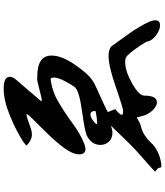

<svg xmlns="http://www.w3.org/2000/svg" viewBox="53 -921 894 1040"><g transform="rotate(-90 500.0 -401.0)"><path d="M90 -8Q105 -23 160 -71Q215 -119 242 -147L339 -247Q317 -239 301 -239Q271 -239 253 -258Q235 -277 235 -304Q235 -351 284 -377Q304 -388 417 -403.5Q530 -419 549 -444Q559 -456 579.5 -494.5Q600 -533 600 -556Q600 -568 593 -574Q526 -566 467.5 -531.5Q409 -497 349 -453Q289 -409 237 -390Q222 -385 213 -385Q184 -385 184 -419Q184 -453 218 -500Q252 -547 319.5 -614.5Q387 -682 392 -688Q402 -699 402 -703Q402 -704 399 -704Q392 -704 379 -700Q372 -698 340.5 -686.5Q309 -675 292 -675Q268 -675 244 -693L231 -705L249 -720Q308 -759 391.5 -793.5Q475 -828 540 -828Q604 -828 604 -795Q604 -780 590 -763L471 -624Q473 -622 478 -622Q489 -622 535 -634.5Q581 -647 597 -647Q604 -647 606 -646Q719 -646 719 -569Q719 -513 667.5 -439Q616 -365 579 -344Q580 -342 542.5 -325Q505 -308 462.5 -288.5Q420 -269 413 -264L429 -224Q398 -199 398 -188Q398 -182 410 -182H412Q413 -182 415 -181.5Q417 -181 418 -181Q434 -181 548 -220.5Q662 -260 716 -260Q750 -260 768 -246Q778 -232 807.5 -191Q837 -150 847.5 -135Q858 -120 874 -93Q890 -66 900 -44Q910 -23 910 -7Q910 19 883 19Q857 19 827.5 -3.5Q798 -26 794 -55Q749 -129 717 -160Q707 -170 684 -170Q635 -170 568.5 -132.5Q502 -95 502 -66Q502 2 466 2Q444 2 421 -23Q398 -48 391 -80L386 -98Q385 -106 382 -106Q380 -106 374 -102Q368 -98 357 -92.5Q346 -87 333 -84Q305 -77 282 -60.5Q259 -44 245 -28Q231 -12 202.5 3.5Q174 19 135 25Q129 26 122 26Q117 26 114.5 24Q112 22 112 19Q112 16 110 11Q108 6 102 2ZM348 -326Q348 -322 358 -322Q366 -322 381 -324Q396 -326 407 -328L419 -331Q419 -358 400 -358Q379 -358 353 -332Q348 -328 348 -326Z"/></g></svg>

Font: NaniFont Regular
Style: Regular
Weight: 400
Designer: Nanigashitei
Version: Version 1.036